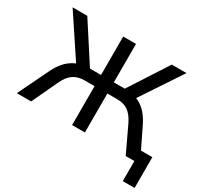

<svg xmlns="http://www.w3.org/2000/svg" viewBox="-174 -934 1388 1324"><g transform="rotate(30 520.0 -272.5)"><path d="M946 160V0H896V-85H1040V160ZM10 0 130 -248Q152 -292 179 -322.5Q206 -353 240 -371.5Q274 -390 315 -395L274 -363L47 -705H164L373 -382L350 -399H450V-705H552V-399H652L628 -382L837 -705H954L727 -363L687 -395Q728 -390 761.5 -371.5Q795 -353 822 -322Q849 -291 870 -248L991 0H877L780 -205Q753 -261 718 -285.5Q683 -310 630 -310H552V0H450V-310H372Q318 -310 282 -285.5Q246 -261 220 -205L124 0Z"/></g></svg>

Font: Nunito Sans 11pt SemiBold
Style: Regular
Weight: 600
Version: Version 3.101;gftools[0.9.27]